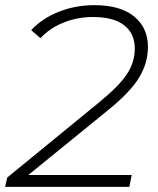

<svg xmlns="http://www.w3.org/2000/svg" viewBox="-32 -725 615 745"><path d="M78 -46H479L470 0H-12L-4 -36L354 -329Q432 -393 461.5 -439Q491 -485 491 -537Q491 -594 450.5 -626.5Q410 -659 328 -659Q269 -659 215 -637.5Q161 -616 125 -577L89 -608Q132 -654 196.5 -679.5Q261 -705 334 -705Q435 -705 488.5 -661Q542 -617 542 -543Q542 -481 508 -424.5Q474 -368 389 -299Z"/></svg>

Font: Montserrat Alternates Light
Style: Italic
Weight: 300
Italic angle: -11.3°
Designer: Julieta Ulanovsky
Foundry: Julieta Ulanovsky
Version: Version 7.200